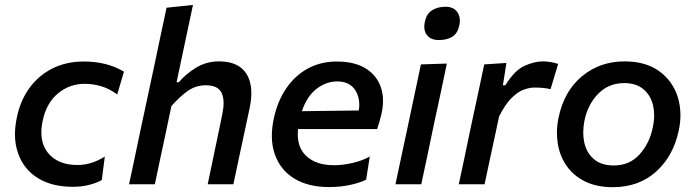

<svg xmlns="http://www.w3.org/2000/svg" viewBox="-20 -764 2884 796"><path d="M282 10.5Q195 10.5 136.8 -25.8Q78.5 -62 55.5 -127Q42 -164 42 -207Q42 -240.5 50 -277.5Q64 -346.5 101.8 -398.8Q139.5 -451 197 -480Q254.5 -509 328 -509Q423 -509 494 -467L466 -372.5Q430.5 -398 397.2 -407.2Q364 -416.5 331 -416.5Q269 -416.5 221.2 -377.5Q173.5 -338.5 157.5 -266Q151.5 -238.5 151.5 -214.5Q151.5 -163.5 179.5 -129.5Q220.5 -80 300.5 -80Q331.5 -80 360.2 -89.2Q389 -98.5 414.5 -115L402 -17.5Q382 -6 350.5 2.2Q319 10.5 282 10.5Z M515 0Q526.5 -54.5 537.5 -105.5Q548 -156.5 561 -217.5L620 -493.5Q633 -555.5 645.5 -614.8Q658 -674 670.5 -732L780 -743.5Q755 -627 727 -493.5L712 -423H721.5Q746.5 -454 790.2 -481.8Q834 -509.5 888 -509.5Q969.5 -509.5 1002 -457.5Q1022 -425 1022 -377.5Q1022 -349.5 1015 -316.5Q1010.5 -295.5 1005.5 -271.5Q1000 -247 994 -218Q980.5 -156 969.8 -105.2Q959 -54.5 947.5 0H841Q852.5 -55 863 -105Q873.5 -155 885.5 -212.5L901.5 -290Q907 -315.5 907 -336Q907 -361 899 -378.5Q884 -410.5 833 -410.5Q790.5 -410.5 756.2 -385.5Q722 -360.5 690.5 -324L667 -212Q654.5 -155 644 -104.8Q633.5 -54.5 622 0Z M1344 11.5Q1258 11.5 1200.5 -23.5Q1143 -58.5 1120 -122.5Q1107 -158 1107 -201Q1107 -234 1115 -272Q1130 -343.5 1166.2 -397Q1202.5 -450.5 1256 -479.8Q1309.5 -509 1376.5 -509Q1450 -509 1496.5 -480Q1543 -451 1559.5 -400.5Q1568 -375 1568 -345.5Q1568 -317.5 1560 -285.5Q1553 -256.5 1543.5 -229H1215.5Q1214.5 -218 1214.5 -207.5Q1214.5 -151 1249 -118Q1290 -79 1365 -79Q1399.5 -79 1440 -88Q1480.5 -97 1513 -115L1498 -19.5Q1479 -8.5 1436.8 1.5Q1394.5 11.5 1344 11.5ZM1378 -426.5Q1333 -426.5 1293 -396.2Q1253 -366 1231.5 -303L1467.5 -306Q1469.5 -319 1469.5 -330.5Q1469.5 -365.5 1452 -391.5Q1428 -426.5 1378 -426.5Z M1619.5 0Q1631 -54.5 1641.8 -105.2Q1652.5 -156 1666 -218L1676.5 -267.5Q1691 -337.5 1702.5 -390.5Q1713.5 -443 1725 -497L1832.5 -500.5Q1821 -444.5 1809.8 -391.8Q1798.5 -339 1783 -267.5L1772.5 -218Q1759.5 -156 1749 -105.5Q1738 -54.5 1726.5 0ZM1799 -598Q1766.5 -598 1750.5 -618Q1739 -632 1739 -653Q1739 -663 1741.5 -674Q1748.5 -707.5 1771.8 -721.8Q1795 -736 1827.5 -736Q1859.5 -736 1875.5 -714.5Q1886.5 -699 1886.5 -678.5Q1886.5 -669.5 1884.5 -660Q1877 -624.5 1854.5 -611.2Q1832 -598 1799 -598Z M1882 0Q1893.5 -54.5 1904.5 -105Q1915 -155.5 1928 -218L1938.5 -267.5Q1949.5 -318 1962 -376.5Q1974 -434.5 1987.5 -497L2079.5 -503L2065 -410.5H2075Q2113.5 -472.5 2154.5 -491Q2195.5 -509.5 2230 -509.5Q2247 -509.5 2264 -506.5Q2281 -503.5 2294 -499L2262.5 -394.5Q2243.5 -398.5 2228 -399.8Q2212.5 -401 2195.5 -401Q2176 -401 2151.8 -392.5Q2127.5 -384 2101.2 -358.2Q2075 -332.5 2049 -281L2034.5 -212.5Q2022 -155 2011.2 -104.8Q2000.5 -54.5 1989 0Z M2521 12Q2453 12 2405 -12Q2357 -36 2328.8 -76.8Q2300.5 -117.5 2292.5 -169Q2289 -191 2289 -213.5Q2289 -244 2295.5 -275.5Q2318.5 -386.5 2393 -448Q2467.5 -509.5 2569 -509.5Q2657 -509.5 2712.8 -469Q2768.5 -428.5 2789.5 -363Q2801 -326 2801 -286.5Q2801 -255.5 2794 -223Q2771.5 -116.5 2699.8 -52.2Q2628 12 2521 12ZM2524.5 -78Q2590 -78 2631.2 -123.5Q2672.5 -169 2686 -234Q2692 -261 2692 -286Q2692 -307.5 2687.5 -327Q2677.5 -369 2647.5 -394.2Q2617.5 -419.5 2568 -419.5Q2503 -419.5 2460 -375.2Q2417 -331 2403 -264Q2398 -238.5 2398 -215Q2398 -193 2402.5 -172.5Q2412 -130 2442.5 -104Q2473 -78 2524.5 -78Z"/></svg>

Font: Heraclito Medium
Style: Italic
Weight: 500
Italic angle: -12°
Designer: Kostas Bartsokas (font) & Cristiano Sobral (main changes)
Foundry: Kostas Bartsokas (font) & Cristiano Sobral (main changes)
Version: Version 1.00;July 8, 2020;FontCreator 13.0.0.2655 64-bit